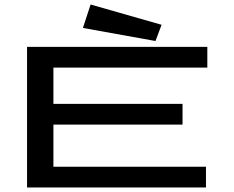

<svg xmlns="http://www.w3.org/2000/svg" viewBox="-20 -832 1040 852"><path d="M100 0V-624H900V-532H217V-371H790V-279H217V-92H894V0ZM670 -650 348 -708 382 -812 697 -722Z"/></svg>

Font: Inconsolata UltraExpanded SemiBold
Style: Regular
Weight: 600
Width: 9
Monospace: yes
Designer: Raph Levien, Cyreal, Brenton Simpson
Foundry: Raph Levien, Cyreal, Google
Version: Version 3.001; ttfautohint (v1.8.2.53-6de2)